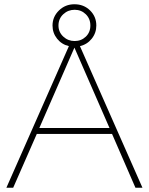

<svg xmlns="http://www.w3.org/2000/svg" viewBox="-20 -883 700 903"><path d="M255 -763Q255 -732 277.5 -711Q300 -690 331 -690Q362 -690 383.5 -710.5Q405 -731 405 -763Q405 -795 383.5 -816Q362 -837 331 -837Q300 -837 277.5 -816Q255 -795 255 -763ZM330 -659 165 -281H495ZM42 0H10L304 -666Q270 -674 248.5 -701Q227 -728 227 -763Q227 -804 257 -833.5Q287 -863 330 -863Q374 -863 403.5 -834Q433 -805 433 -763Q433 -728 411.5 -701Q390 -674 356 -666L650 0H617L507 -253H153Z"/></svg>

Font: Roundo ExtraLight
Style: Regular
Weight: 250
Designer: Namrata Goyal (Gurmukhi), Shiva Nallaperumal (Latin)
Foundry: Indian Type Foundry
Version: Version 1.000;PS 1.0;hotconv 1.0.88;makeotf.lib2.5.647800